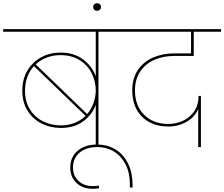

<svg xmlns="http://www.w3.org/2000/svg" viewBox="-55 -923 1407 1205"><path d="M725 -740V-724H563V0H546V-265Q523 -202 466.5 -161Q410 -120 327 -120Q261 -120 205.5 -148Q150 -176 117.5 -229Q85 -282 85 -353Q85 -426 117 -480Q149 -534 203.5 -563.5Q258 -593 324 -593Q409 -593 466 -550.5Q523 -508 546 -444V-724H-35V-740ZM546 -355Q546 -410 521.5 -461Q497 -512 446.5 -544.5Q396 -577 324 -577Q279 -577 239 -562Q199 -547 169 -519L492 -207Q519 -239 532.5 -278Q546 -317 546 -355ZM327 -136Q420 -136 482 -196L158 -508Q102 -447 102 -353Q102 -286 132.5 -237Q163 -188 214 -162Q265 -136 327 -136Z M566 259Q547 262 527 262Q465 262 425.5 225.5Q386 189 386 128Q386 63 432 23.5Q478 -16 554 -16Q617 -16 667.5 13.5Q718 43 747.5 101Q777 159 777 241V254H760V233Q760 161 733 108.5Q706 56 660 28Q614 0 557 0Q485 0 444 35.5Q403 71 403 128Q403 180 437.5 212.5Q472 245 527 245Q545 245 566 242Z M579 -879Q579 -869 572 -862Q565 -855 555 -855Q544 -855 537 -861.5Q530 -868 530 -879Q530 -890 537 -896.5Q544 -903 555 -903Q565 -903 572 -896.5Q579 -890 579 -879Z M1040 -572Q971 -572 915 -548Q859 -524 825.5 -475Q792 -426 792 -355Q792 -260 849.5 -202.5Q907 -145 1003 -145Q1047 -145 1090 -163.5Q1133 -182 1162 -221.5Q1191 -261 1191 -321H1206V0H1189V-240Q1171 -192 1119 -160.5Q1067 -129 1001 -129Q932 -129 880.5 -157.5Q829 -186 802 -237Q775 -288 775 -355Q775 -432 811 -484.5Q847 -537 907 -562.5Q967 -588 1040 -588H1144V-724H655V-740H1332V-724H1161V-572Z"/></svg>

Font: Fz Poppins Thin
Style: Regular
Weight: 100
Designer: Ninad Kale (Devanagari), Jonny Pinhorn (Latin)
Foundry: Indian Type Foundry
Version: Vit hóa bi Vntype.Com & FontZin.Com